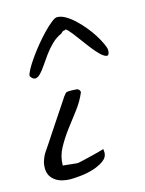

<svg xmlns="http://www.w3.org/2000/svg" viewBox="-96 -656 540 717"><g transform="rotate(-15 174.0 -298.0)"><path d="M4.9 -63.5Q4.9 -77.1 7.8 -87.4Q10.7 -97.7 18.6 -114.3Q25.4 -124 43.5 -151.4Q61.5 -178.7 81.5 -209Q101.6 -239.3 119.6 -266.1Q137.7 -293 144.5 -303.7Q153.3 -316.4 158.2 -317.4Q163.1 -318.4 176.8 -318.4Q185.5 -318.4 195.8 -317.4Q206.1 -316.4 209 -303.7Q195.3 -270.5 172.4 -240.7Q149.4 -210.9 127.4 -181.6Q105.5 -152.3 88.9 -121.6Q72.3 -90.8 72.3 -55.7Q76.2 -55.7 84.5 -54.7Q92.8 -53.7 102.5 -52.7Q112.3 -51.8 120.6 -50.8Q128.9 -49.8 132.8 -50.8Q138.7 -51.8 152.8 -55.2Q167 -58.6 183.1 -62.5Q199.2 -66.4 213.9 -70.3Q228.5 -74.2 234.4 -76.2Q234.4 -74.2 234.9 -69.8Q235.4 -65.4 235.4 -63.5Q235.4 -43.9 217.3 -31.2Q199.2 -18.6 175.3 -11.2Q151.4 -3.9 126.5 -1.5Q101.6 1 87.9 1Q73.2 1 58.1 -2.4Q43 -5.9 31.2 -13.7Q19.5 -21.5 12.2 -33.7Q4.9 -45.9 4.9 -63.5ZM39.1 -410.2Q39.1 -418 48.3 -435.1Q57.6 -452.1 72.3 -473.1Q86.9 -494.1 105 -516.1Q123 -538.1 140.1 -555.7Q157.2 -573.2 171.9 -585Q186.5 -596.7 194.3 -596.7Q210 -596.7 227.1 -586.9Q244.1 -577.1 261.2 -561Q278.3 -544.9 293.9 -525.9Q309.6 -506.8 321.3 -487.8Q333 -468.8 340.3 -452.6Q347.7 -436.5 347.7 -427.7Q346.7 -407.2 336.4 -409.2Q326.2 -411.1 311.5 -425.8Q296.9 -440.4 280.3 -462.4Q263.7 -484.4 249 -504.4Q234.4 -524.4 223.6 -536.1Q212.9 -547.9 210.9 -542Q204.1 -542 201.7 -540Q199.2 -538.1 194.3 -533.2Q173.8 -524.4 156.7 -507.8Q139.6 -491.2 126 -472.7Q112.3 -454.1 100.6 -436.5Q88.9 -418.9 78.6 -408.2Q68.4 -397.5 58.6 -396.5Q48.8 -395.5 39.1 -410.2Z"/></g></svg>

Font: La Belle Aurore
Style: Regular
Weight: 400
Version: Version 1.001 2001